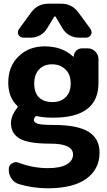

<svg xmlns="http://www.w3.org/2000/svg" viewBox="-20 -806 578 1033"><path d="M164.1 -356.4Q164.1 -307.6 189.5 -282.2Q214.8 -256.8 262.7 -256.8Q306.6 -256.8 333.5 -283.2Q360.4 -309.6 360.4 -356.4Q360.4 -405.3 332 -432.6Q303.7 -460 259.8 -460Q215.8 -460 189.9 -432.1Q164.1 -404.3 164.1 -356.4ZM515.6 14.6Q515.6 104.5 444.3 155.8Q373 207 237.3 207Q157.2 207 82 184.6Q56.6 176.8 42 155.3Q27.3 133.8 27.3 107.4V103.5Q27.3 84 43.9 73.2Q54.7 66.4 65.4 66.4Q72.3 66.4 80.1 69.3Q157.2 98.6 237.3 98.6Q304.7 98.6 338.9 78.6Q373 58.6 373 25.4Q373 -33.2 251 -33.2Q249 -33.2 247.1 -33.2Q133.8 -33.2 86.4 -60.1Q39.1 -86.9 39.1 -143.6Q39.1 -183.6 73.2 -226.6Q78.1 -232.4 72.3 -237.3Q24.4 -282.2 24.4 -362.3Q24.4 -448.2 79.6 -502.4Q134.8 -556.6 220.7 -556.6Q314.5 -556.6 373 -502Q374 -501 375.5 -501.5Q377 -502 377 -503.9Q377.9 -521.5 390.6 -533.7Q403.3 -545.9 421.9 -545.9H452.1Q475.6 -545.9 492.7 -528.8Q509.8 -511.7 509.8 -488.3V-359.4Q509.8 -172.9 266.6 -172.9Q216.8 -172.9 180.7 -180.7Q172.9 -182.6 168.9 -177.7Q162.1 -168.9 162.1 -160.2Q162.1 -147.5 182.1 -140.6Q202.1 -133.8 266.6 -133.8Q396.5 -133.8 456.1 -97.2Q515.6 -60.5 515.6 14.6ZM279.3 -715.8Q278.3 -717.8 275.4 -717.8Q272.5 -717.8 271.5 -715.8L233.4 -653.3Q219.7 -629.9 196.3 -616.7Q172.9 -603.5 146.5 -603.5H105.5Q87.9 -603.5 79.1 -619.1Q76.2 -626 76.2 -632.8Q76.2 -641.6 82 -649.4L148.4 -740.2Q182.6 -786.1 240.2 -786.1H309.6Q367.2 -786.1 401.4 -739.3L466.8 -650.4Q472.7 -641.6 472.7 -632.8Q472.7 -626 469.7 -619.1Q460.9 -603.5 443.4 -603.5H403.3Q377 -603.5 353.5 -616.7Q330.1 -629.9 316.4 -653.3Z"/></svg>

Font: Gen Jyuu Gothic P Bold
Style: Bold
Weight: 700
Designer: [Source Han Sans]
Ryoko NISHIZUKA  (kana & ideographs); Paul D. Hunt (Latin, Greek & Cyrillic); Wenlong ZHANG  (bopomofo
Version: Version 1.002.20150607